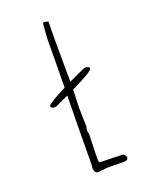

<svg xmlns="http://www.w3.org/2000/svg" viewBox="-128 -716 617 797"><g transform="rotate(-20 180.5 -318.0)"><path d="M299.3 -2.9Q299.3 8.3 283.2 9.8Q249 8.8 200.2 8.8L202.1 9.8Q195.3 9.8 183.6 11.2Q173.3 13.2 165 13.2Q150.9 13.2 148.4 -9.8Q150.4 -18.1 150.4 -43Q150.4 -135.3 153.3 -315.9V-329.1L97.2 -303.2Q91.8 -301.3 87.4 -301.3Q82 -301.3 76.7 -304.2Q71.3 -307.1 71.3 -311.5Q71.3 -321.8 154.3 -363.8Q156.2 -491.2 156.2 -576.2Q156.2 -580.1 158.7 -611.8L161.1 -642.1Q161.1 -648.9 168.5 -648.9Q173.3 -648.9 182.6 -645.5Q185.1 -644.5 185.1 -645Q185.1 -623 184.6 -605.5Q184.1 -587.9 184.1 -565.9Q184.1 -505.4 184.6 -457Q185.1 -425.8 185.1 -378.9Q221.2 -396 254.9 -411.1Q259.3 -413.1 264.6 -413.1Q270.5 -413.1 276.1 -410.2Q281.7 -407.2 281.7 -403.3Q281.7 -391.1 185.1 -344.2L183.6 -305.2Q182.1 -275.4 182.1 -264.2L183.1 -221.7L184.1 -179.2L181.2 -170.9L182.1 -171.9Q182.1 -169.4 181.6 -168Q181.2 -166.5 181.2 -164.1Q181.2 -155.8 184.1 -149.9L181.2 -54.2V-47.9Q181.2 -33.7 182.1 -27.8Q182.6 -22.9 187 -22.9Q201.2 -22.9 238.3 -21.5L281.2 -20H284.2Q289.6 -20 294.4 -14.4Q299.3 -8.8 299.3 -2.9Z"/></g></svg>

Font: Amatica SC
Style: Regular
Weight: 400
Version: Version 2.000